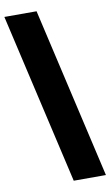

<svg xmlns="http://www.w3.org/2000/svg" viewBox="-101 -858 590 1028"><g transform="rotate(-10 194.0 -344.0)"><path d="M213.5 120 0 -808H175L388.5 120Z"/></g></svg>

Font: Encode Sans Semi Condensed ExBd
Style: Regular
Weight: 800
Width: 4
Designer: Multiple Designers
Foundry: Impallari Type
Version: Version 2.000